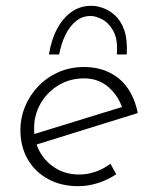

<svg xmlns="http://www.w3.org/2000/svg" viewBox="-20 -632 528 659"><path d="M252 -33Q281 -33 309 -43Q337 -53 359 -70L379 -34Q351 -15 317 -4Q283 7 248 7Q190 7 145 -17.5Q100 -42 75 -85.5Q50 -129 50 -186Q50 -228 66 -266.5Q82 -305 111 -335.5Q140 -366 180 -384Q220 -402 269 -402Q304 -402 334 -392Q364 -382 388 -362.5Q412 -343 428.5 -313Q445 -283 453 -244L96 -133L88 -169L419 -271L401 -257Q388 -301 353.5 -332Q319 -363 268 -363Q220 -363 181 -339.5Q142 -316 119.5 -277Q97 -238 97 -191Q97 -146 117 -110.5Q137 -75 172 -54Q207 -33 252 -33ZM296 -612Q312 -612 333.5 -604.5Q355 -597 375 -579Q395 -561 406.5 -528.5Q418 -496 415 -445H381Q385 -498 368.5 -526.5Q352 -555 330 -566Q308 -577 293 -577Q264 -578 241.5 -560Q219 -542 204.5 -512Q190 -482 183 -445H148Q156 -496 176.5 -534Q197 -572 227.5 -592.5Q258 -613 296 -612Z"/></svg>

Font: Josefin Sans Thin Light
Style: Italic
Weight: 300
Italic angle: -7°
Version: Version 2.000